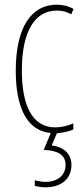

<svg xmlns="http://www.w3.org/2000/svg" viewBox="-20 -557 353 817"><path d="M284 145C284 100 255 69 200 62L222 10C246 8 273 3 292 -6V-32C267 -21 240 -15 215 -15C114 -15 73 -114 73 -257C73 -427 130 -512 222 -512C244 -512 265 -507 283 -496L293 -519C272 -531 248 -537 221 -537C113 -537 47 -440 47 -256C47 -101 94 0 196 9L166 81C220 83 259 98 259 145C259 192 221 217 174 217C161 217 142 214 128 210V234C143 238 162 240 174 240C242 240 284 203 284 145Z"/></svg>

Font: Noto Sans Ethiopic ExtraCondensed Thin
Style: Regular
Weight: 100
Width: 2
Designer: Monotype Design Team
Foundry: Monotype Imaging Inc.
Version: Version 2.102